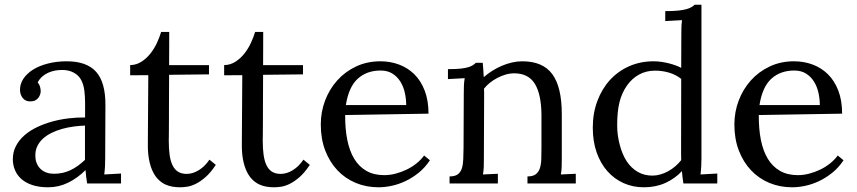

<svg xmlns="http://www.w3.org/2000/svg" viewBox="-20 -775 3622 811"><path d="M338.9 -244.6Q315.9 -243.7 291.3 -240.5Q266.6 -237.3 242.9 -230.7Q219.2 -224.1 198.2 -213.9Q177.2 -203.6 161.6 -189.5Q146 -175.3 137.2 -156.7Q128.4 -138.2 129.4 -114.7Q129.9 -96.2 136.5 -82.3Q143.1 -68.4 153.6 -59.3Q164.1 -50.3 177.7 -45.7Q191.4 -41 207 -41Q227.1 -41 244.6 -44.9Q262.2 -48.8 278.1 -56.4Q293.9 -64 308.8 -74.7Q323.7 -85.4 338.9 -99.6ZM64.5 -396Q64.5 -420.9 79.1 -442.9Q93.8 -464.8 120.1 -481.2Q146.5 -497.6 182.9 -506.8Q219.2 -516.1 262.2 -516.1Q346.2 -516.1 386 -471.7Q425.8 -427.2 425.3 -330.6L424.3 -106Q424.3 -90.3 423.6 -74.5Q422.9 -58.6 420.4 -38.1L491.2 -42V0H348.1Q345.2 -17.1 343.8 -29.8Q342.3 -42.5 341.3 -56.6Q307.6 -22.9 267.8 -3.4Q228 16.1 183.6 16.1Q146 16.1 117.9 7.1Q89.8 -2 71.3 -18.1Q52.7 -34.2 43.5 -55.9Q34.2 -77.6 34.2 -102.5Q34.2 -133.3 47.6 -158.7Q61 -184.1 83.7 -203.9Q106.4 -223.6 136.7 -238Q167 -252.4 200.9 -261.7Q234.9 -271 270.3 -275.1Q305.7 -279.3 339.4 -278.8V-341.3Q339.4 -367.2 336.4 -391.6Q333.5 -416 323.5 -436Q313.5 -456.1 292.2 -467.8Q271 -479.5 243.2 -479.5Q227.1 -479.5 212.4 -476.8Q197.8 -474.1 183.6 -467.8Q169.4 -461.4 158 -451.2Q146.5 -440.9 139.2 -426.8Q146.5 -418.5 149.2 -408.4Q151.9 -398.4 151.9 -389.2Q151.9 -383.3 149.4 -375.7Q147 -368.2 141.8 -361.6Q136.7 -355 128.7 -350.8Q120.6 -346.7 106.9 -346.7Q87.4 -346.7 75.9 -361.1Q64.5 -375.5 64.5 -396Z M529.8 -500Q556.2 -500.5 577.6 -514.4Q599.1 -528.3 615.5 -549.1Q631.8 -569.8 643.1 -594.2Q654.3 -618.7 660.6 -640.1H694.8Q694.8 -600.1 694.6 -565.4Q694.3 -530.8 694.3 -500H862.8V-460.9L694.3 -459Q693.8 -394 693.8 -348.1Q693.8 -302.2 693.6 -271.5Q693.4 -240.7 693.4 -222.9Q693.4 -205.1 693.1 -195.8Q692.9 -186.5 692.9 -183.6V-180.7Q692.9 -146.5 696.5 -120.4Q700.2 -94.2 709 -76.4Q717.8 -58.6 732.2 -49.6Q746.6 -40.5 768.6 -40.5Q794.4 -40.5 819.8 -56.2Q845.2 -71.8 864.7 -100.6L891.6 -78.6Q869.6 -45.4 847.9 -26.6Q826.2 -7.8 806.6 1.7Q787.1 11.2 770.3 13.7Q753.4 16.1 740.7 16.1Q725.6 16.1 709.7 13.7Q693.8 11.2 678.5 4.2Q663.1 -2.9 649.7 -15.9Q636.2 -28.8 626 -49.3Q615.7 -69.8 609.9 -99.1Q604 -128.4 604.5 -168.5L606.4 -457.5L529.8 -457Z M926.8 -500Q953.1 -500.5 974.6 -514.4Q996.1 -528.3 1012.5 -549.1Q1028.8 -569.8 1040 -594.2Q1051.3 -618.7 1057.6 -640.1H1091.8Q1091.8 -600.1 1091.6 -565.4Q1091.3 -530.8 1091.3 -500H1259.8V-460.9L1091.3 -459Q1090.8 -394 1090.8 -348.1Q1090.8 -302.2 1090.6 -271.5Q1090.3 -240.7 1090.3 -222.9Q1090.3 -205.1 1090.1 -195.8Q1089.8 -186.5 1089.8 -183.6V-180.7Q1089.8 -146.5 1093.5 -120.4Q1097.2 -94.2 1106 -76.4Q1114.7 -58.6 1129.2 -49.6Q1143.6 -40.5 1165.5 -40.5Q1191.4 -40.5 1216.8 -56.2Q1242.2 -71.8 1261.7 -100.6L1288.6 -78.6Q1266.6 -45.4 1244.9 -26.6Q1223.1 -7.8 1203.6 1.7Q1184.1 11.2 1167.2 13.7Q1150.4 16.1 1137.7 16.1Q1122.6 16.1 1106.7 13.7Q1090.8 11.2 1075.4 4.2Q1060.1 -2.9 1046.6 -15.9Q1033.2 -28.8 1022.9 -49.3Q1012.7 -69.8 1006.8 -99.1Q1001 -128.4 1001.5 -168.5L1003.4 -457.5L926.8 -457Z M1587.9 -477.1Q1529.3 -477.1 1491.2 -442.6Q1453.1 -408.2 1440.9 -331.1H1695.8Q1695.8 -357.4 1689.9 -383.5Q1684.1 -409.7 1671.1 -430.4Q1658.2 -451.2 1637.7 -464.1Q1617.2 -477.1 1587.9 -477.1ZM1790 -294.9 1438 -289.1Q1437.5 -231.4 1446.8 -184.6Q1456.1 -137.7 1476.1 -104.5Q1496.1 -71.3 1527.6 -53.2Q1559.1 -35.2 1603 -35.2Q1626.5 -35.2 1650.9 -41.5Q1675.3 -47.9 1698 -58.8Q1720.7 -69.8 1739.7 -85.2Q1758.8 -100.6 1771.5 -118.2L1795.9 -98.1Q1775.4 -66.9 1748.3 -45.2Q1721.2 -23.4 1692.1 -9.8Q1663.1 3.9 1633.8 10Q1604.5 16.1 1579.1 16.1Q1527.3 16.1 1482.7 -2.4Q1438 -21 1405.3 -55.7Q1372.6 -90.3 1353.8 -139.2Q1335 -188 1335 -249Q1335 -301.8 1353 -349.9Q1371.1 -397.9 1404.3 -435.1Q1437.5 -472.2 1483.9 -494.1Q1530.3 -516.1 1586.9 -516.1Q1628.4 -516.1 1665.3 -502.4Q1702.1 -488.8 1730 -461.4Q1757.8 -434.1 1773.9 -392.3Q1790 -350.6 1790 -294.9Z M1939 -379.9Q1939 -395.5 1939.5 -411.6Q1939.9 -427.7 1942.9 -444.8L1872.1 -440.9V-482.9Q1904.8 -482.9 1925.3 -485.1Q1945.8 -487.3 1958.3 -491.2Q1970.7 -495.1 1977.5 -499.8Q1984.4 -504.4 1990.2 -509.8H2019Q2020 -498.5 2021.2 -484.1Q2022.5 -469.7 2023.4 -449.2Q2039.6 -463.4 2058.8 -475.6Q2078.1 -487.8 2099.1 -496.8Q2120.1 -505.9 2142.3 -511Q2164.6 -516.1 2186 -516.1Q2272.9 -516.1 2313 -461.7Q2353 -407.2 2353 -292.5V-106Q2353 -85.9 2352.5 -70.6Q2352.1 -55.2 2349.1 -38.1L2412.1 -41V0H2208V-29.8Q2231 -29.8 2242.9 -38.8Q2254.9 -47.9 2260.3 -64Q2265.6 -80.1 2266.4 -102.5Q2267.1 -125 2267.1 -151.9V-291.5Q2266.1 -377.9 2238.8 -421.6Q2211.4 -465.3 2151.9 -465.3Q2133.8 -465.3 2115.7 -460Q2097.7 -454.6 2081.1 -446Q2064.5 -437.5 2049.8 -425.8Q2035.2 -414.1 2024.4 -400.4Q2024.9 -391.6 2024.9 -381.8V-361.3L2023.9 -106Q2023.9 -85.9 2023.4 -70.6Q2022.9 -55.2 2020 -38.1L2083 -41V0H1878.9V-29.8Q1901.9 -29.8 1913.8 -38.8Q1925.8 -47.9 1930.9 -64Q1936 -80.1 1936.8 -102.5Q1937.5 -125 1938 -151.9Z M2942.9 -106Q2942.9 -90.3 2942.1 -74.5Q2941.4 -58.6 2939 -38.1L3009.8 -42V0H2866.7Q2864.3 -14.6 2862.8 -27.3Q2861.3 -40 2860.4 -52.2Q2831.5 -21 2790.8 -2.4Q2750 16.1 2699.7 16.1Q2653.3 16.1 2614 -1.5Q2574.7 -19 2545.7 -51.8Q2516.6 -84.5 2500.2 -131.1Q2483.9 -177.7 2483.9 -235.8Q2483.9 -296.9 2503.2 -348.4Q2522.5 -399.9 2556.6 -437.3Q2590.8 -474.6 2637.9 -495.4Q2685.1 -516.1 2740.7 -516.1Q2757.3 -516.1 2773.9 -513.7Q2790.5 -511.2 2805.9 -507.3Q2821.3 -503.4 2834.5 -498.5Q2847.7 -493.7 2857.4 -488.3L2857.9 -625Q2857.9 -640.6 2858.2 -655.3Q2858.4 -669.9 2860.8 -689.9L2790 -686V-728Q2822.8 -728 2844.2 -730.2Q2865.7 -732.4 2879.4 -736.3Q2893.1 -740.2 2900.6 -744.9Q2908.2 -749.5 2914.1 -754.9H2942.9ZM2735.8 -33.2Q2752.4 -33.2 2769.5 -38.1Q2786.6 -43 2802.5 -51.8Q2818.4 -60.5 2832.3 -72.5Q2846.2 -84.5 2857.4 -98.6Q2856.9 -110.8 2856.9 -124.5V-153.8L2857.4 -441.9Q2833.5 -460.4 2805.2 -468.5Q2776.9 -476.6 2747.1 -476.6Q2709.5 -476.6 2679.2 -460Q2648.9 -443.4 2627.7 -412.8Q2606.4 -382.3 2596.7 -343.3Q2586.9 -304.2 2586.9 -245.1Q2586.9 -204.6 2597.9 -162.8Q2608.9 -121.1 2627.7 -93Q2646.5 -64.9 2673.6 -49.1Q2700.7 -33.2 2735.8 -33.2Z M3335 -477.1Q3276.4 -477.1 3238.3 -442.6Q3200.2 -408.2 3188 -331.1H3442.9Q3442.9 -357.4 3437 -383.5Q3431.2 -409.7 3418.2 -430.4Q3405.3 -451.2 3384.8 -464.1Q3364.3 -477.1 3335 -477.1ZM3537.1 -294.9 3185.1 -289.1Q3184.6 -231.4 3193.8 -184.6Q3203.1 -137.7 3223.1 -104.5Q3243.2 -71.3 3274.7 -53.2Q3306.2 -35.2 3350.1 -35.2Q3373.5 -35.2 3397.9 -41.5Q3422.4 -47.9 3445.1 -58.8Q3467.8 -69.8 3486.8 -85.2Q3505.9 -100.6 3518.6 -118.2L3543 -98.1Q3522.5 -66.9 3495.4 -45.2Q3468.3 -23.4 3439.2 -9.8Q3410.2 3.9 3380.9 10Q3351.6 16.1 3326.2 16.1Q3274.4 16.1 3229.7 -2.4Q3185.1 -21 3152.3 -55.7Q3119.6 -90.3 3100.8 -139.2Q3082 -188 3082 -249Q3082 -301.8 3100.1 -349.9Q3118.2 -397.9 3151.4 -435.1Q3184.6 -472.2 3231 -494.1Q3277.3 -516.1 3334 -516.1Q3375.5 -516.1 3412.4 -502.4Q3449.2 -488.8 3477.1 -461.4Q3504.9 -434.1 3521 -392.3Q3537.1 -350.6 3537.1 -294.9Z"/></svg>

Font: Parastoo FD
Style: FD
Weight: 400
Foundry: Saber Rastikerdar (saber.rastikerdar@gmail.com)
Version: Version 2.0.1